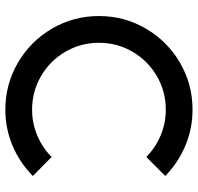

<svg xmlns="http://www.w3.org/2000/svg" viewBox="-31 -709 740 718"><g transform="rotate(90 339.0 -350.0)"><path d="M390 -700Q461 -700 525 -673Q589 -646 638 -598L567 -527Q533 -561 487 -580.5Q441 -600 390 -600Q322 -600 264.5 -566.5Q207 -533 173.5 -475.5Q140 -418 140 -350Q140 -282 173.5 -224.5Q207 -167 264.5 -133.5Q322 -100 390 -100Q441 -100 487 -119.5Q533 -139 567 -173L638 -103Q589 -54 525 -27Q461 0 390 0Q295 0 214.5 -47Q134 -94 87 -174.5Q40 -255 40 -350Q40 -445 87 -525.5Q134 -606 214.5 -653Q295 -700 390 -700Z"/></g></svg>

Font: Skate blade
Style: Regular
Weight: 400
Italic angle: -7°
Designer: Valerio Brotto (Silverblur_type)
Version: Version 2.001